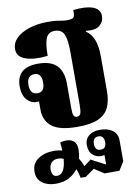

<svg xmlns="http://www.w3.org/2000/svg" viewBox="-95 -662 698 992"><g transform="rotate(-10 254.0 -165.5)"><path d="M278 0Q184 0 144 -31.5Q104 -63 104 -121V-164Q98 -163 93 -163Q62 -163 40.5 -187.5Q19 -212 19 -258Q19 -305 46.5 -331Q74 -357 132 -357Q200 -357 231 -324.5Q262 -292 262 -230V-103Q262 -72 266.5 -62Q271 -52 283 -52Q298 -52 303 -65Q308 -78 308 -112V-388Q308 -451 295.5 -480Q283 -509 245 -509Q214 -509 201.5 -481Q189 -453 189 -388Q118 -380 73.5 -395.5Q29 -411 29 -451Q29 -484 54 -508.5Q79 -533 122.5 -547Q166 -561 220 -561Q249 -561 266 -558.5Q283 -556 295 -554Q307 -552 322 -552Q350 -552 356 -562.5Q362 -573 360 -598Q424 -606 462.5 -592.5Q501 -579 501 -542Q501 -513 478.5 -494Q456 -475 406 -481L405 -477Q459 -443 459 -340V-155Q459 -104 442.5 -69.5Q426 -35 387 -17.5Q348 0 278 0ZM105 -207Q142 -207 142 -257Q142 -307 105 -307Q65 -307 65 -257Q65 -207 105 -207ZM116 270Q74 270 46 249.5Q18 229 18 190Q18 146 52.5 123.5Q87 101 135 101Q158 101 178 107Q178 86 175 64Q195 58 215 59.5Q235 61 248.5 74Q262 87 262 116Q262 140 256 163Q269 183 277 206L314 178L386 216H389V168L387 167Q381 170 373 170Q346 170 327 152.5Q308 135 308 100Q308 71 329 53Q350 35 388 35Q429 35 454 53.5Q479 72 479 105V216L451 261H373L322 228L274 262H247Q243 237 233 214Q216 238 187.5 254Q159 270 116 270ZM375 137Q404 137 404 103Q404 67 375 67Q345 67 345 102Q345 137 375 137ZM102 193Q102 210 108.5 220.5Q115 231 130 231Q171 231 178 150Q164 144 150 144Q127 144 114.5 157.5Q102 171 102 193Z"/></g></svg>

Font: Noto Serif Thai ExtraCondensed Black
Style: Regular
Weight: 900
Width: 2
Designer: Monotype Design Team
Foundry: Monotype Imaging Inc.
Version: Version 2.002; ttfautohint (v1.8.4.7-5d5b)